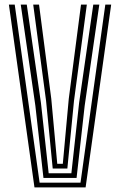

<svg xmlns="http://www.w3.org/2000/svg" viewBox="-20 -820 525 840"><path d="M130.8 0 18.9 -800H44.4L153.3 -20.7H332.2L440.8 -800H466.4L354.5 0ZM170.1 -41.4 134.7 -357.7 70.8 -800H97.1L159.1 -370.1L192.9 -62.1H292.3L326.1 -370.1L388.1 -800H414.5L350.5 -357.7L315 -41.4ZM210.6 -82.8 181.6 -378.7 125.3 -800H150.8L204.3 -388.1L230.5 -103.5H254.8L280.9 -388.1L334.4 -800H359.9L303.7 -378.7L274.7 -82.8Z"/></svg>

Font: Big Shoulders Inline Text SC Thin
Style: Regular
Weight: 100
Designer: Patric King
Foundry: XO Type Co
Version: Version 2.002